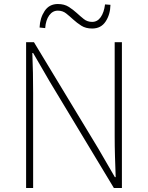

<svg xmlns="http://www.w3.org/2000/svg" viewBox="-20 -936 736 956"><path d="M110 0V-726H149L469 -197L552 -54H556Q554 -107 552.5 -157.5Q551 -208 551 -259V-726H587V0H547L228 -529L145 -672H141Q143 -621 144 -573Q145 -525 145 -473V0ZM177 -799Q179 -846 202 -881Q225 -916 268 -916Q300 -916 322 -902Q344 -888 362 -871.5Q380 -855 397.5 -841Q415 -827 439 -827Q465 -827 481.5 -850.5Q498 -874 503 -914L530 -912Q529 -864 506 -829Q483 -794 439 -794Q407 -794 385 -808Q363 -822 345 -838.5Q327 -855 309.5 -869Q292 -883 268 -883Q242 -883 225 -859.5Q208 -836 205 -796Z"/></svg>

Font: Kinto Sans Thin
Style: Regular
Weight: 100
Designer: Authors: Ryoko NISHIZUKA  (kana & ideographs); Paul D. Hunt (Latin, Greek & Cyrillic); Wenlong ZHANG  (bopomofo); Sandol
Foundry: Adobe Systems Incorporated, ookami Inc.
Version: Version 0.001